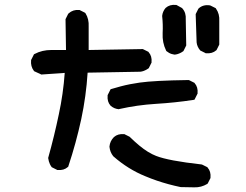

<svg xmlns="http://www.w3.org/2000/svg" viewBox="-20 -761 1040 811"><path d="M743.2 29.3Q717.3 23.9 692.1 17.1Q667 10.3 642.6 2Q618.2 -6.3 593.8 -16.6Q557.6 -31.2 523.9 -52.2Q490.2 -73.2 459.5 -100.1L459 -100.6L458 -101.6Q444.8 -118.2 442.4 -140.6V-141.6V-142.6Q444.8 -165.5 460.9 -181.6V-182.1H461.4Q478 -196.8 503.9 -194.3H505.9L507.3 -193.4L526.9 -183.6L528.3 -182.6L529.3 -181.6Q549.3 -162.1 568.1 -146.5Q586.9 -130.9 604.7 -119.9Q622.6 -108.9 639.2 -102.5Q690.9 -82 831.1 -66.4L833 -65.9L834.5 -65.4L854 -55.7L856 -54.7L856.9 -53.2Q871.6 -36.6 869.1 -10.7V-8.8L868.2 -7.3L858.4 12.2L856.9 14.6L855 16.1Q842.8 23.4 829.1 27.1Q815.4 30.8 800.3 30.3Q773.4 29.3 745.1 29.3H744.1ZM220.2 -43.9 200.7 -53.7 198.7 -54.7 197.3 -56.6Q193.4 -62 190.7 -67.9Q188 -73.7 186.3 -79.8Q184.6 -85.9 183.6 -92.8V-94.7L184.1 -96.2Q209.5 -187 228.5 -278.3Q247.1 -364.3 253.4 -453.1L156.7 -446.3H154.3L152.3 -447.3L127 -459L124.5 -460L123 -461.9Q108.9 -480.5 111.3 -505.9V-507.8L112.3 -509.3L122.1 -528.8L123.5 -531.7L126.5 -533.2Q142.1 -541.5 159.7 -545.7Q177.2 -549.8 196.3 -549.8H258.8L256.8 -677.7V-680.2L257.8 -682.1L267.6 -701.7L268.6 -703.1L270 -704.6Q288.6 -721.2 314.5 -718.8H316.4L317.9 -717.8L337.4 -708L339.8 -706.5L341.3 -704.6Q356.4 -680.7 354.5 -647.9V-549.8L581.1 -553.7H583.5L585.4 -552.7L605 -543L606.9 -542L607.9 -540.5Q622.6 -523.9 620.1 -498V-496.1L619.1 -494.6L609.4 -475.1L608.4 -473.1L606.4 -471.7Q603 -469.2 599.9 -467.5Q596.7 -465.8 593.3 -464.1Q589.8 -462.4 586.4 -461.2Q583 -460 579.6 -459.2Q576.2 -458.5 572.3 -458H571.8H571.3L350.1 -454.1Q343.8 -354.5 323.2 -257.8Q301.3 -156.7 269 -59.6L268.1 -56.6L266.1 -55.2Q249.5 -40.5 223.6 -43H221.7ZM480.5 -299.8Q471.2 -300.8 462.9 -304.4Q454.6 -308.1 447.8 -314L447.3 -314.5L446.8 -314.9Q432.1 -331.5 434.6 -357.4V-359.4L435.5 -360.8L445.3 -380.4L447.3 -384.3L451.2 -385.3Q470.2 -391.1 489.7 -396.2Q509.3 -401.4 529.3 -405.3Q549.3 -409.2 569.8 -412.1Q600.6 -416.5 651.9 -419.2Q703.1 -421.9 775.4 -422.9H777.8L779.8 -421.9L799.3 -412.1L801.3 -411.1L802.2 -409.7Q816.9 -393.1 814.5 -367.2V-365.2L813.5 -363.8L803.7 -344.2L801.3 -339.8L796.4 -338.9Q718.8 -327.1 638.2 -322.3Q559.1 -317.4 483.4 -300.3L481.9 -299.8ZM716.8 -530.3Q710.4 -531.2 704.8 -533Q699.2 -534.7 694.1 -537.6Q689 -540.5 684.1 -544.4L682.6 -545.4L681.6 -547.4Q665 -581.1 667 -621.1Q668.9 -657.7 665 -692.4V-693.4V-694.3Q666 -703.6 669.7 -711.9Q673.3 -720.2 679.2 -727.1L679.7 -727.5L680.2 -728Q696.8 -742.7 722.7 -740.2H724.6L726.6 -739.3L748 -727.5L749.5 -726.6L750.5 -725.1Q758.8 -715.8 762.2 -704.1Q765.6 -692.4 764.6 -679.2L766.6 -571.3V-568.8L765.6 -566.9L755.9 -547.4L754.9 -545.4L752.9 -543.9Q749 -541 744.9 -538.8Q740.7 -536.6 736.6 -534.9Q732.4 -533.2 728 -532Q723.6 -530.8 718.8 -530.3H717.8ZM847.2 -537.1 827.6 -546.9 825.7 -547.9 824.7 -549.3Q818.8 -556.2 815.2 -564.5Q811.5 -572.8 810.5 -582V-582.5L806.6 -698.7V-701.2L807.6 -703.6L817.4 -723.1L818.4 -724.6L819.8 -726.1Q838.9 -742.7 866.7 -738.3L868.2 -737.8L869.6 -737.3L889.2 -727.5L891.1 -726.6L892.6 -724.1Q908.2 -702.1 906.2 -671.4V-575.2V-572.8L905.3 -570.8L895.5 -551.3L894.5 -549.3L893.1 -548.3Q876.5 -533.7 850.6 -536.1H848.6Z"/></svg>

Font: NaikaiFont
Style: Bold
Weight: 700
Version: Version 1.89